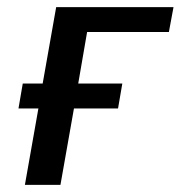

<svg xmlns="http://www.w3.org/2000/svg" viewBox="-20 -520 508 540"><path d="M455 -430H225L200 -285H324L312 -215H188L150 0H50L88 -215H32L44 -285H100L138 -500H468Z"/></svg>

Font: Scada
Style: Italic
Weight: 400
Italic angle: -10°
Designer: Jovanny Lemonad
Foundry: Jovanny Lemonad
Version: Version 4.100;PS 004.100;hotconv 1.0.88;makeotf.lib2.5.64775